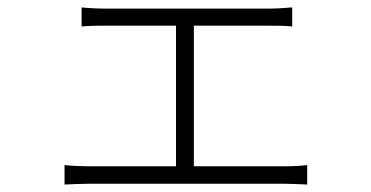

<svg xmlns="http://www.w3.org/2000/svg" viewBox="-20 -500 996 515"><path d="M215.9 -7.1H745C758.9 -7.1 784.8 -6 804 -5V-57.2C785.9 -55 766 -54 745 -54H500V-431.1H701C721.9 -431.1 745.7 -431.1 763.8 -429V-480.1C746.8 -479 725.1 -476.9 701 -476.9H258.9C246.8 -476.9 218.8 -478 198.9 -480.1V-429C218.8 -431.1 247.9 -431.1 258.9 -431.1H452.1V-54H215.9C196 -54 174 -55 153.1 -57.2V-5C175.1 -6 196.7 -7.1 215.9 -7.1Z"/></svg>

Font: Karasuma Gothic
Style: Light
Weight: 300
Designer: Rasmus Andersson / Ryoko Nishizuka
Foundry: rsms
Version: Version 1.00